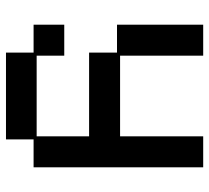

<svg xmlns="http://www.w3.org/2000/svg" viewBox="-48 -442 683 626"><g transform="rotate(90 293.0 -128.5)"><path d="M151 193V103H60V3H161V93H424V-78H151V-169H60V-450H161V-179H424V-450H525V103H434V193Z"/></g></svg>

Font: Pixelify Sans
Style: Regular
Weight: 400
Designer: Stefie Justprince
Foundry: Typecalism Foundryline
Version: Version 1.000;February 13, 2025;FontCreator 15.0.0.3015 64-b